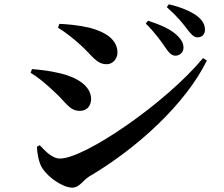

<svg xmlns="http://www.w3.org/2000/svg" viewBox="-20 -834 1040 890"><path d="M792.7 -575.9C814.2 -575.9 830.5 -591.7 830.5 -612.5C830.5 -632.2 822.4 -649.2 800.8 -670.1C771 -699.2 722.3 -719.5 666.3 -738.1L655.7 -725C699.9 -680.9 727.6 -641.4 746.7 -613.2C762.8 -589.4 776.2 -575.9 792.7 -575.9ZM315 35.7C348.9 35.7 362.3 3.2 394.8 -16.8C613.2 -145.3 838.9 -349.9 938.9 -553.3L921.2 -564.9C751.1 -358.5 373.2 -99.1 258.5 -99.1C219.4 -99.1 185.8 -138.2 164.5 -161L151.2 -154C151.7 -127.2 159.3 -80.1 175.8 -54.7C205.1 -9.7 271.9 35.7 315 35.7ZM348.8 -320.1C390.1 -320.1 402.3 -351 402.3 -375.4C402.3 -436.6 333.5 -476.4 261.9 -493.4C209 -506.4 169.1 -510.2 128.2 -513.8L122.1 -496.4C152.7 -478.5 189.6 -449 234.9 -405.7C282 -364.1 301.4 -320.1 348.8 -320.1ZM475 -536.3C502.9 -536.3 524.5 -562.3 524.5 -589.5C524.5 -652.9 465.6 -686.4 396.4 -705.2C335.6 -718.9 288.4 -721.8 255.3 -723.4L248.8 -705.7C280.9 -685.9 317.2 -658.6 355.8 -623.1C408.8 -574.8 427.3 -536.3 475 -536.3ZM896.2 -660.9C917 -660.9 930.1 -675.4 930.1 -696.7C930.1 -720.4 918.4 -739.8 894.5 -759.2C865.7 -780.7 820.9 -800.5 762.7 -814.2L753.1 -801C803.1 -756.7 827.1 -725.6 845.3 -701.8C864.6 -676.8 876.8 -660.9 896.2 -660.9Z"/></svg>

Font: Source Han Serif CN VF
Style: Regular
Weight: 250
Designer: Ryoko NISHIZUKA 西塚涼子 (kana & ideographs); Frank Grießhammer (Latin, Greek & Cyrillic); Wenlong ZHANG 张文龙 (bopomofo); San
Foundry: Adobe
Version: Version 2.002;hotconv 1.1.0;makeotfexe 2.6.0